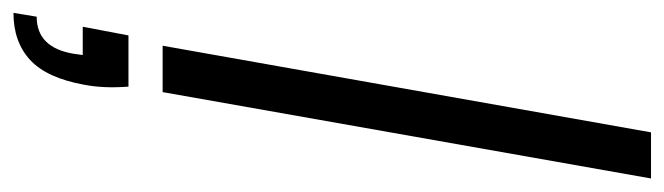

<svg xmlns="http://www.w3.org/2000/svg" viewBox="-398 -402 1006 291"><g transform="rotate(90 105.5 -257.0)"><path d="M14.2 51.8H91.8Q94.7 89.8 88.9 119.1Q78.6 175.8 51.3 200.9Q23.9 226.1 -20 226.1L-14.2 190.9Q32.7 190.9 42 134.8L43.9 121.1H1ZM29.8 0 161.1 -740.2H231L100.1 0Z"/></g></svg>

Font: SVN-Poppins Light
Style: Italic
Weight: 300
Italic angle: -10°
Designer: Ninad Kale (Devanagari), Jonny Pinhorn (Latin)
Foundry: Indian Type Foundry
Version: Version 3.002 2017